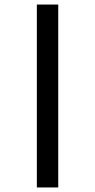

<svg xmlns="http://www.w3.org/2000/svg" viewBox="-20 -772 418 844"><path d="M236 -752V52H142V-752Z"/></svg>

Font: Pathway Extreme 28pt
Style: Bold
Weight: 700
Designer: Eduardo Rodriguez Tunni
Foundry: Eduardo Rodriguez Tunni
Version: Version 1.001;gftools[0.9.26]